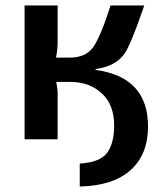

<svg xmlns="http://www.w3.org/2000/svg" viewBox="-20 -510 596 703"><path d="M330 -254Q522 -228 522 -47Q522 55 458.5 112.5Q395 170 272 173V89Q348 84 373 48.5Q398 13 398 -50Q398 -126 353.5 -167.5Q309 -209 241 -210H186Q191 -185 191 -167V0H70V-490H191V-356Q191 -328 185 -299H234Q294 -299 321 -337Q348 -375 385 -490H508Q506 -485 503 -475Q459 -348 437 -315Q406 -270 341 -259Q336 -258 330 -257Z"/></svg>

Font: Exo 2 Semi Bold
Style: Regular
Weight: 600
Designer: Natanael Gama
Version: Version 1.001;PS 001.001;hotconv 1.0.88;makeotf.lib2.5.64775